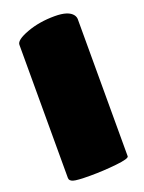

<svg xmlns="http://www.w3.org/2000/svg" viewBox="-136 -777 632 842"><g transform="rotate(-20 179.5 -355.5)"><path d="M40 -24V-646Q40 -668 98 -689.5Q156 -711 228 -711Q292 -711 312 -684Q319 -674 319 -664V-24Q319 -13 258 -6.5Q197 0 135.5 0Q74 0 57 -5.5Q40 -11 40 -24Z"/></g></svg>

Font: Titan One
Style: Regular
Weight: 400
Designer: Rodrigo Fuenzalida
Foundry: Rodrigo Fuenzalida
Version: Version 1.001